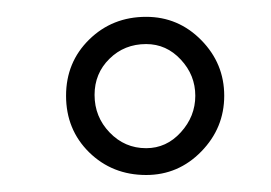

<svg xmlns="http://www.w3.org/2000/svg" viewBox="-20 -683 320 227"><path d="M58.1 -569.8Q58.1 -609.4 85.4 -636.2Q112.8 -663.1 152.8 -663.1Q190.9 -663.1 218 -635.5Q245.1 -607.9 245.1 -569.8Q245.1 -531.7 218 -503.9Q190.9 -476.1 152.8 -476.1Q112.8 -476.1 85.4 -502.9Q58.1 -529.8 58.1 -569.8ZM91.8 -570.8Q91.8 -544.9 109.6 -526.4Q127.4 -507.8 152.8 -507.8Q176.8 -507.8 193.8 -526.6Q210.9 -545.4 210.9 -569.8Q210.9 -594.2 193.8 -612.5Q176.8 -630.9 152.8 -630.9Q127 -630.9 109.4 -613.5Q91.8 -596.2 91.8 -570.8Z"/></svg>

Font: Dihjauti
Style: Bold Italic
Weight: 700
Italic angle: -9°
Designer: T. Christopher White
Version: Version 3.0.0